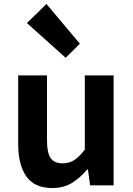

<svg xmlns="http://www.w3.org/2000/svg" viewBox="-20 -944 677 978"><path d="M246.4 13.8Q155.3 13.8 113.9 -45.8Q72.6 -105.3 72.6 -210.6V-559.8H219.4V-228.7Q219.4 -164.3 238.3 -138.2Q257.3 -112 298.6 -112Q332.7 -112 358.4 -128.6Q384.1 -145.2 412 -182.1V-559.8H558.8V0H438.9L427.9 -80.6H424.3Q388.2 -37.8 346 -12Q303.8 13.8 246.4 13.8ZM314.4 -649.7 117.2 -826.6 216.7 -923.7 386.9 -721.2Z"/></svg>

Font: Noto Sans KR Thin
Style: Regular
Weight: 100
Designer: Ryoko NISHIZUKA 西塚涼子 (kana, bopomofo & ideographs); Paul D. Hunt (Latin, Greek & Cyrillic); Sandoll Communications 산돌커뮤니
Foundry: Adobe
Version: Version 2.004-H2;hotconv 1.0.118;makeotfexe 2.5.65603